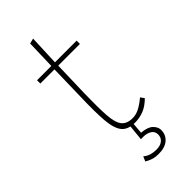

<svg xmlns="http://www.w3.org/2000/svg" viewBox="-245 -632 864 864"><g transform="rotate(-45 187.5 -199.5)"><path d="M227 9Q182 9 162 -16Q142 -41 137.5 -97.5Q133 -154 136 -248L140 -417H50V-438H141L145 -577L170 -583L164 -438H302V-417H164L159 -244Q157 -156 160.5 -106Q164 -56 180 -35Q196 -14 230 -13Q256 -12 280 -25.5Q304 -39 323 -56L336 -38Q310 -12 283 -1.5Q256 9 227 9ZM202 184Q183 184 167 179Q151 174 136 165L146 142Q158 153 174.5 158Q191 163 210 163Q234 163 248.5 151.5Q263 140 263 120Q263 100 247 90Q231 80 209 80H193L201 0H219L214 60Q253 63 270 79.5Q287 96 287 115Q287 146 265 165Q243 184 202 184Z"/></g></svg>

Font: Inconsolata Condensed ExtraLight
Style: Regular
Weight: 200
Width: 3
Monospace: yes
Designer: Raph Levien, Cyreal, Brenton Simpson
Foundry: Raph Levien, Cyreal, Google
Version: Version 3.100; ttfautohint (v1.8.4.7-5d5b)